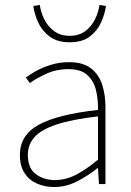

<svg xmlns="http://www.w3.org/2000/svg" viewBox="-20 -740 526 772"><path d="M198 12Q161 12 129.5 -1.5Q98 -15 79 -43.5Q60 -72 60 -117Q60 -197 136 -238.5Q212 -280 374 -298Q375 -337 366.5 -375Q358 -413 332 -437.5Q306 -462 256 -462Q205 -462 164 -442.5Q123 -423 100 -406L84 -428Q99 -440 125 -454.5Q151 -469 185 -479.5Q219 -490 258 -490Q314 -490 346 -465Q378 -440 391 -399Q404 -358 404 -310V0H378L374 -64H372Q335 -34 290.5 -11Q246 12 198 12ZM200 -16Q244 -16 285 -37Q326 -58 374 -98V-272Q269 -260 207.5 -239.5Q146 -219 119 -189Q92 -159 92 -118Q92 -63 124.5 -39.5Q157 -16 200 -16ZM260 -570Q210 -570 179 -593.5Q148 -617 133 -651Q118 -685 114 -716L140 -720Q144 -691 158 -662.5Q172 -634 197.5 -615Q223 -596 260 -596Q298 -596 323 -615Q348 -634 362 -662.5Q376 -691 380 -720L406 -716Q402 -685 387 -651Q372 -617 341.5 -593.5Q311 -570 260 -570Z"/></svg>

Font: SourceSans3VF
Style: Regular
Weight: 200
Designer: Paul D. Hunt
Foundry: Adobe
Version: Version 3.052;hotconv 1.1.0;makeotfexe 2.6.0